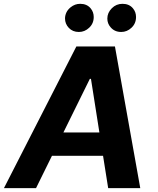

<svg xmlns="http://www.w3.org/2000/svg" viewBox="-42 -966 810 986"><path d="M580.3 -801.8Q546.9 -801.8 526.3 -825.6Q509.2 -844.8 509.2 -870.7Q509.2 -900.6 532.3 -923.7Q555 -946.4 587 -946.4Q621.8 -946.4 641 -922.9Q656.6 -904.1 656.6 -878.6Q656.6 -845.2 633.2 -823.5Q610.4 -801.8 580.3 -801.8ZM362.9 -801.8Q331.3 -801.8 311.4 -822.8Q291.9 -843.4 291.9 -871.1Q291.9 -886.4 298.8 -901.5Q305.8 -916.5 320.7 -928.6Q342.7 -946.4 369.7 -946.4Q404.5 -946.4 423.7 -922.9Q439.3 -904.1 439.3 -878.6Q439.3 -845.2 415.8 -823.5Q393.1 -801.8 362.9 -801.8ZM678.3 0H513.5L487.2 -165.8H224.8L143.1 0H-21.7L350.1 -727.3H548.3ZM468.4 -285.9 425.1 -561.1H419.4L283.7 -285.9Z"/></svg>

Font: Linik Sans
Style: Bold Italic
Weight: 700
Italic angle: 9°
Designer: Fonts by Rasmus Andersson / Changes by Cristiano Sobral with parts from Marc Monis
Foundry: rsms
Version: Version 3.020; ttfautohint (v1.6)